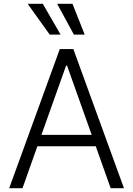

<svg xmlns="http://www.w3.org/2000/svg" viewBox="-20 -984 696 1004"><path d="M97.7 0H28.1L292.6 -727.3H363.6L628.2 0H558.6L480.8 -219.1H175.4ZM196.7 -278.8H459.5L330.6 -641H325.6ZM366.5 -802.9 278.8 -964.1H359L422.9 -802.9ZM240.1 -802.9 124.6 -964.1H203.8L296.9 -802.9Z"/></svg>

Font: Inter Zeller Light
Style: Regular
Weight: 300
Designer: Rasmus Andersson; Joe Bland
Foundry: zeller
Version: Version 3.015;git-dec3a8cb1